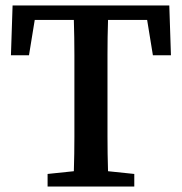

<svg xmlns="http://www.w3.org/2000/svg" viewBox="-20 -682 665 702"><path d="M375 -609Q373 -546 373 -482Q373 -418 373 -352V-310Q373 -247 373 -183.5Q373 -120 375 -56L471 -46V0H154V-46L250 -56Q252 -119 252 -182Q252 -245 252 -310V-352Q252 -416 252 -480Q252 -544 250 -609H107L86 -480H20L26 -662H599L605 -480H539L518 -609Z"/></svg>

Font: Source Serif Pro Semibold
Style: Regular
Weight: 600
Designer: Frank Grießhammer
Foundry: Adobe Systems Incorporated
Version: Version 1.014;PS Version 1.0;hotconv 1.0.73;makeotf.lib2.5.5